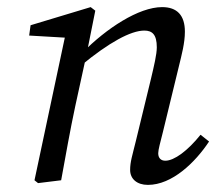

<svg xmlns="http://www.w3.org/2000/svg" viewBox="-20 -507 608 540"><path d="M346 -29C346 -4 365 13 396 13C464 13 529 -50 568 -109L544 -128C508 -83 470 -55 445 -55C433 -55 425 -62 425 -76C425 -86 431 -107 438 -135L483 -320C491 -353 500 -386 500 -418C500 -464 478 -487 436 -487C370 -487 279 -427 212 -359L207 -322C287 -388 348 -421 386 -421C408 -421 421 -410 421 -374C421 -354 413 -321 405 -287L362 -110C352 -69 346 -52 346 -29ZM152 0C165 -71 177 -140 192 -210L223 -352L248 -477L235 -487L66 -436L62 -407L182 -400L165 -414L77 0L87 8L152 0Z"/></svg>

Font: Source Serif Variable
Style: Italic
Weight: 389
Italic angle: -12°
Designer: Frank Grießhammer
Foundry: Adobe Systems Incorporated
Version: Version 3.001;hotconv 1.0.111;makeotfexe 2.5.65597